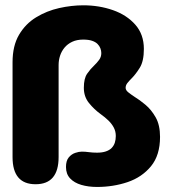

<svg xmlns="http://www.w3.org/2000/svg" viewBox="-20 -712 659 742"><path d="M465.5 -372.5Q465.5 -363.5 475.8 -355.2Q486 -347 500.5 -337.5Q519.5 -326 542.2 -307Q565 -288 581.8 -258.2Q598.5 -228.5 598.5 -183Q598.5 -112 563.5 -69.5Q528.5 -27 473 -8.2Q417.5 10.5 355 10.5Q321.5 10.5 294.2 2.5Q267 -5.5 251 -22.5Q235 -39.5 235 -66.5Q235 -91 245.8 -103.8Q256.5 -116.5 270.8 -121.2Q285 -126 296 -126Q303 -126 310 -125.5Q317 -125 323.5 -124Q331 -123 339 -122.5Q347 -122 355 -122Q375 -122 389 -126.8Q403 -131.5 411.5 -140.2Q420 -149 423.8 -160.8Q427.5 -172.5 427.5 -186.5Q427.5 -204 420 -218.5Q412.5 -233 399.5 -245.8Q386.5 -258.5 369 -271Q343.5 -289.5 323.8 -314Q304 -338.5 304 -372.5Q304 -409 316.8 -427.2Q329.5 -445.5 343.5 -458.5Q355 -469.5 363.2 -480.8Q371.5 -492 371.5 -507Q371.5 -516 368 -525.2Q364.5 -534.5 356.8 -542.2Q349 -550 335.5 -554.5Q322 -559 301.5 -559Q277 -559 259 -550.5Q241 -542 229.2 -527.8Q217.5 -513.5 212 -496.2Q206.5 -479 206.5 -461V-105Q206.5 0 117.5 0Q28.5 0 28.5 -105V-471.5Q28.5 -535 53.5 -577.5Q78.5 -620 119.5 -645Q160.5 -670 208.5 -680.8Q256.5 -691.5 302 -691.5Q363 -691.5 416.5 -672.8Q470 -654 503 -616.5Q536 -579 536 -523Q536 -475.5 520.2 -450.2Q504.5 -425 488.5 -409Q479 -399.5 472.2 -391Q465.5 -382.5 465.5 -372.5Z"/></svg>

Font: Sono ExtraLight Monospace ExtraBold
Style: Regular
Weight: 800
Version: Version 2.112